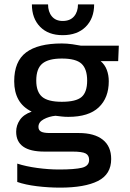

<svg xmlns="http://www.w3.org/2000/svg" viewBox="-20 -683 594 879"><path d="M267 -522Q201 -522 163.5 -560.5Q126 -599 126 -663H200Q200 -629 217.5 -608Q235 -587 267 -587Q301 -587 319 -608Q337 -629 337 -663H411Q411 -599 372.5 -560.5Q334 -522 267 -522ZM255 176Q202 176 149 169.5Q96 163 59 150V66Q99 79 151 86Q203 93 250 93Q322 93 355 85Q388 77 388 49Q388 28 372 19.5Q356 11 311 11H183Q54 11 54 -80Q54 -109 71 -134Q88 -159 125 -172Q84 -192 64.5 -227Q45 -262 45 -311Q45 -402 99.5 -443Q154 -484 263 -484Q286 -484 311 -480.5Q336 -477 350 -474H524L521 -403H441Q460 -387 469 -363Q478 -339 478 -311Q478 -235 432 -191.5Q386 -148 293 -148Q277 -148 263.5 -149.5Q250 -151 234 -153Q204 -150 180 -137Q156 -124 156 -102Q156 -87 168 -80.5Q180 -74 208 -74H341Q412 -74 450.5 -43.5Q489 -13 489 45Q489 115 428.5 145.5Q368 176 255 176ZM263 -217Q328 -217 353.5 -239Q379 -261 379 -314Q379 -367 353.5 -391Q328 -415 263 -415Q202 -415 174 -392Q146 -369 146 -314Q146 -263 172.5 -240Q199 -217 263 -217Z"/></svg>

Font: Kanit
Style: Regular
Weight: 400
Designer: Katatrad Team
Foundry: CadsonDemak
Version: Version 2.000; ttfautohint (v1.8.3)